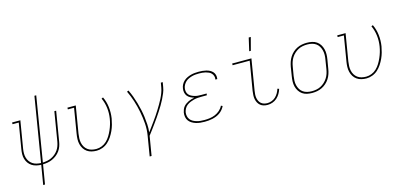

<svg xmlns="http://www.w3.org/2000/svg" viewBox="-77 -1296 4354 2062"><g transform="rotate(-15 2100.0 -264.5)"><path d="M198 215 234 0Q206 -1 179.5 -7.5Q153 -14 131.5 -28Q110 -42 95 -63Q80 -84 72.5 -109.5Q65 -135 65.5 -162.5Q66 -190 71 -218L118 -501H49V-520H141L90 -215Q86 -190 86 -165.5Q86 -141 92.5 -118Q99 -95 112.5 -76Q126 -57 145.5 -44Q165 -31 188.5 -25.5Q212 -20 237 -19L355 -735H375L257 -19Q281 -20 305.5 -24.5Q330 -29 352.5 -39.5Q375 -50 395 -66.5Q415 -83 429.5 -103.5Q444 -124 452.5 -147.5Q461 -171 465 -194L519 -520H539L484 -191Q480 -165 471 -139.5Q462 -114 445.5 -91Q429 -68 406.5 -50.5Q384 -33 358.5 -21.5Q333 -10 306.5 -5.5Q280 -1 254 0L218 215Z M850 8Q821 8 793.5 1.5Q766 -5 744 -20.5Q722 -36 707.5 -59Q693 -82 686.5 -109Q680 -136 681 -165Q682 -194 687 -223L733 -501H664V-520H757L707 -220Q703 -194 702 -168.5Q701 -143 706 -118.5Q711 -94 723.5 -73Q736 -52 755.5 -37.5Q775 -23 800 -17Q825 -11 851 -11Q881 -11 911.5 -23Q942 -35 966 -58Q990 -81 1007 -109Q1024 -137 1037 -166.5Q1050 -196 1059 -226Q1068 -256 1073 -287Q1083 -348 1075.5 -407.5Q1068 -467 1044 -519L1062 -527Q1088 -473 1095.5 -410.5Q1103 -348 1093 -284Q1087 -251 1078 -218.5Q1069 -186 1054.5 -154.5Q1040 -123 1020.5 -93.5Q1001 -64 975 -40.5Q949 -17 915.5 -4.5Q882 8 850 8Z M1382 215 1418 -3Q1430 -72 1425 -139.5Q1420 -207 1407.5 -272Q1395 -337 1375 -399.5Q1355 -462 1327 -520L1345 -528Q1363 -491 1377.5 -452Q1392 -413 1403.5 -373Q1415 -333 1424 -292Q1433 -251 1438.5 -209Q1444 -167 1446.5 -123.5Q1449 -80 1444 -36Q1463 -62 1482 -87.5Q1501 -113 1519.5 -139Q1538 -165 1556 -191Q1574 -217 1590 -243.5Q1606 -270 1622.5 -297.5Q1639 -325 1653 -353Q1667 -381 1678 -410Q1689 -439 1694 -468L1703 -520H1724L1715 -468Q1710 -436 1697 -404.5Q1684 -373 1669 -343Q1654 -313 1636.5 -283.5Q1619 -254 1600 -225Q1581 -196 1561.5 -167.5Q1542 -139 1521.5 -111Q1501 -83 1480.5 -55Q1460 -27 1439 0L1403 215Z M2051 8Q2026 8 2001.5 5.5Q1977 3 1954.5 -4Q1932 -11 1911.5 -23Q1891 -35 1877 -53.5Q1863 -72 1858.5 -96Q1854 -120 1858 -146Q1861 -162 1867.5 -178.5Q1874 -195 1885 -208.5Q1896 -222 1911 -232.5Q1926 -243 1941.5 -250.5Q1957 -258 1974 -263Q1991 -268 2008 -271Q1987 -277 1967 -287.5Q1947 -298 1934 -314.5Q1921 -331 1916.5 -353.5Q1912 -376 1916 -399Q1919 -421 1930 -441.5Q1941 -462 1958 -477.5Q1975 -493 1996.5 -503Q2018 -513 2039 -518.5Q2060 -524 2082 -526Q2104 -528 2125 -528Q2147 -528 2167.5 -526Q2188 -524 2208.5 -519Q2229 -514 2247 -504.5Q2265 -495 2278 -480.5Q2291 -466 2296.5 -446.5Q2302 -427 2299 -405L2298 -400H2277L2278 -404Q2281 -423 2275.5 -440Q2270 -457 2258.5 -469.5Q2247 -482 2230.5 -489.5Q2214 -497 2196.5 -501.5Q2179 -506 2160.5 -507.5Q2142 -509 2124 -509Q2105 -509 2085.5 -507.5Q2066 -506 2047 -501Q2028 -496 2009 -487.5Q1990 -479 1975 -465.5Q1960 -452 1949.5 -433.5Q1939 -415 1936 -396Q1933 -377 1936.5 -358Q1940 -339 1951.5 -325Q1963 -311 1979.5 -302.5Q1996 -294 2014 -288.5Q2032 -283 2051 -281.5Q2070 -280 2090 -280H2148L2145 -261H2087Q2066 -261 2044.5 -259.5Q2023 -258 2002.5 -253Q1982 -248 1961 -239.5Q1940 -231 1922 -217.5Q1904 -204 1893 -184Q1882 -164 1878 -143Q1875 -121 1879.5 -100Q1884 -79 1896.5 -63Q1909 -47 1927.5 -37Q1946 -27 1966.5 -21Q1987 -15 2009 -13Q2031 -11 2053 -11Q2083 -11 2112.5 -15Q2142 -19 2171 -31Q2200 -43 2224.5 -64.5Q2249 -86 2262 -114L2279 -106Q2270 -86 2255 -68Q2240 -50 2221 -36.5Q2202 -23 2181 -14.5Q2160 -6 2138 -1Q2116 4 2094 6Q2072 8 2051 8Z M2750 8Q2727 8 2706 2Q2685 -4 2669.5 -17Q2654 -30 2644 -49Q2634 -68 2630 -89.5Q2626 -111 2627.5 -133.5Q2629 -156 2632 -179L2686 -501H2496V-520H2710L2653 -176Q2650 -156 2648.5 -136.5Q2647 -117 2650 -98.5Q2653 -80 2661 -63Q2669 -46 2682.5 -34Q2696 -22 2714.5 -16.5Q2733 -11 2753 -11Q2776 -11 2800.5 -20Q2825 -29 2843.5 -46.5Q2862 -64 2875 -86.5Q2888 -109 2895 -133L2913 -127Q2905 -100 2890.5 -75Q2876 -50 2854 -30.5Q2832 -11 2804.5 -1.5Q2777 8 2750 8ZM2707 -600 2740 -744H2763L2725 -600Z M3246 8Q3216 8 3188 2Q3160 -4 3138 -19.5Q3116 -35 3101 -58Q3086 -81 3079 -108.5Q3072 -136 3073 -165Q3074 -194 3079 -223L3095 -323Q3100 -350 3109 -377Q3118 -404 3133.5 -428.5Q3149 -453 3171 -473Q3193 -493 3219 -505.5Q3245 -518 3272.5 -523Q3300 -528 3327 -528Q3357 -528 3385 -522Q3413 -516 3435.5 -500.5Q3458 -485 3472.5 -462Q3487 -439 3494 -411.5Q3501 -384 3500.5 -355Q3500 -326 3495 -297L3478 -197Q3474 -170 3465 -143Q3456 -116 3440.5 -91.5Q3425 -67 3402.5 -47Q3380 -27 3354 -14.5Q3328 -2 3300.5 3Q3273 8 3246 8ZM3247 -11Q3271 -11 3296.5 -15.5Q3322 -20 3345.5 -32Q3369 -44 3389 -62.5Q3409 -81 3423.5 -103.5Q3438 -126 3446 -150.5Q3454 -175 3458 -200L3474 -300Q3479 -326 3479.5 -352Q3480 -378 3474 -402.5Q3468 -427 3455.5 -448Q3443 -469 3423.5 -483Q3404 -497 3379 -503Q3354 -509 3327 -509Q3303 -509 3277 -504.5Q3251 -500 3228 -488Q3205 -476 3184.5 -457.5Q3164 -439 3150 -416.5Q3136 -394 3128 -369.5Q3120 -345 3116 -320L3099 -220Q3095 -194 3094 -168Q3093 -142 3099 -117.5Q3105 -93 3117.5 -72Q3130 -51 3150 -37Q3170 -23 3195 -17Q3220 -11 3247 -11Z M3850 8Q3821 8 3793.5 1.5Q3766 -5 3744 -20.5Q3722 -36 3707.5 -59Q3693 -82 3686.5 -109Q3680 -136 3681 -165Q3682 -194 3687 -223L3733 -501H3664V-520H3757L3707 -220Q3703 -194 3702 -168.5Q3701 -143 3706 -118.5Q3711 -94 3723.5 -73Q3736 -52 3755.5 -37.5Q3775 -23 3800 -17Q3825 -11 3851 -11Q3881 -11 3911.5 -23Q3942 -35 3966 -58Q3990 -81 4007 -109Q4024 -137 4037 -166.5Q4050 -196 4059 -226Q4068 -256 4073 -287Q4083 -348 4075.5 -407.5Q4068 -467 4044 -519L4062 -527Q4088 -473 4095.5 -410.5Q4103 -348 4093 -284Q4087 -251 4078 -218.5Q4069 -186 4054.5 -154.5Q4040 -123 4020.5 -93.5Q4001 -64 3975 -40.5Q3949 -17 3915.5 -4.5Q3882 8 3850 8Z"/></g></svg>

Font: Iosevka HT Thin Extended
Style: Italic
Weight: 100
Width: 7
Italic angle: -9°
Monospace: yes
Designer: Belleve Invis
Foundry: Belleve Invis
Version: Version 32.3.0; ttfautohint (v1.8.4)